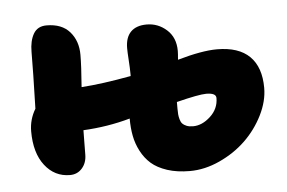

<svg xmlns="http://www.w3.org/2000/svg" viewBox="-44 -601 1019 681"><g transform="rotate(-5 465.0 -260.5)"><path d="M181.2 -3.9Q126.5 -3.9 91.8 -48.6Q57.1 -93.3 57.1 -169.9Q57.1 -212.4 79.1 -249Q83 -388.7 83 -451.2Q83 -490.2 97.4 -515.1Q111.8 -540 144 -540Q198.2 -540 226.6 -507.6Q254.9 -475.1 254.9 -425.8Q254.9 -387.2 249 -311Q322.8 -315.9 425.8 -335V-341.8Q425.8 -362.3 423.8 -391.8Q421.9 -421.4 421.9 -434.1Q421.9 -472.7 441.4 -492.4Q460.9 -512.2 498 -512.2Q538.6 -512.2 569.3 -484.6Q600.1 -457 600.1 -409.2Q600.1 -400.4 598.1 -377.9Q685.1 -402.8 738.8 -402.8Q815.9 -402.8 855 -364.3Q894 -325.7 894 -252Q894 -204.6 869.4 -155.3Q844.7 -106 805.2 -67.9Q765.6 -29.8 712.4 -5.4Q659.2 19 606 19Q560.5 19 525.6 7.6Q490.7 -3.9 469.2 -22.7Q447.8 -41.5 433.8 -68.4Q419.9 -95.2 414.6 -123.3Q409.2 -151.4 409.2 -184.1V-185.1Q329.1 -162.6 242.2 -158.2Q242.2 -148.4 241.7 -119.9Q241.2 -91.3 241.2 -71.8Q241.2 -42.5 224.4 -23.2Q207.5 -3.9 181.2 -3.9ZM581.1 -205.1Q581.1 -192.9 581.8 -184.8Q582.5 -176.8 585.2 -167Q587.9 -157.2 593 -151.6Q598.1 -146 607.7 -142.1Q617.2 -138.2 630.9 -138.2Q663.1 -138.2 692.6 -165.3Q722.2 -192.4 722.2 -231Q722.2 -249 687 -249Q661.1 -249 581.1 -229Z"/></g></svg>

Font: Shantell Sans Irregular
Style: Regular
Weight: 800
Designer: Stephen Nixon, Anya Danilova, Shantell Martin
Foundry: Arrow Type
Version: Version 1.006;[9816181b4]